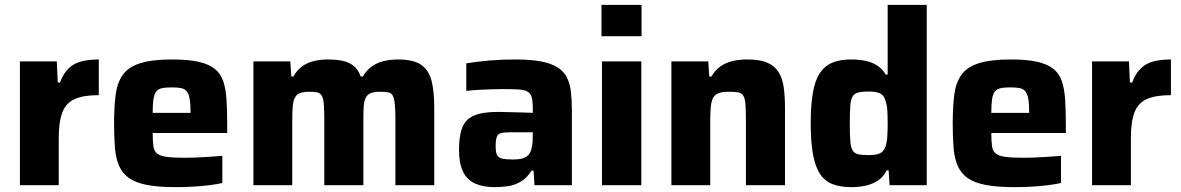

<svg xmlns="http://www.w3.org/2000/svg" viewBox="-20 -763 4867 791"><path d="M62 0V-510H214L218 -423H227Q241 -460 262.5 -481Q284 -502 315 -510Q346 -518 387 -518V-371Q324 -371 288 -355Q252 -339 237 -300.5Q222 -262 222 -193V0Z M705 8Q633 8 586 -1Q539 -10 511.5 -29.5Q484 -49 470.5 -80Q457 -111 453.5 -154Q450 -197 450 -254Q450 -323 456.5 -373Q463 -423 486 -455Q509 -487 557.5 -502.5Q606 -518 689 -518Q756 -518 798 -508.5Q840 -499 864.5 -479.5Q889 -460 899.5 -429Q910 -398 913 -354.5Q916 -311 916 -254V-215H609Q609 -181 612 -160.5Q615 -140 628 -130Q641 -120 668 -116.5Q695 -113 743 -113Q762 -113 788 -114Q814 -115 842.5 -117Q871 -119 896 -121V-9Q874 -4 842.5 0Q811 4 775 6Q739 8 705 8ZM765 -282V-298Q765 -334 761.5 -355Q758 -376 749.5 -386.5Q741 -397 726 -400Q711 -403 688 -403Q662 -403 646.5 -399.5Q631 -396 623 -385Q615 -374 612 -353Q609 -332 609 -298H782Z M1024 0V-510H1176L1180 -448H1189Q1203 -474 1224.5 -489.5Q1246 -505 1273 -511.5Q1300 -518 1331 -518Q1391 -518 1422 -501.5Q1453 -485 1466 -448H1475Q1490 -474 1512 -489.5Q1534 -505 1561.5 -511.5Q1589 -518 1620 -518Q1685 -518 1716.5 -495Q1748 -472 1758.5 -428Q1769 -384 1769 -319V0H1609V-270Q1609 -311 1606.5 -334.5Q1604 -358 1598 -369Q1592 -380 1579 -382.5Q1566 -385 1545 -385Q1522 -385 1508 -379.5Q1494 -374 1487 -361Q1480 -348 1478.5 -325Q1477 -302 1477 -266V0H1316V-270Q1316 -311 1314 -334.5Q1312 -358 1305.5 -369Q1299 -380 1286.5 -382.5Q1274 -385 1253 -385Q1230 -385 1216 -379.5Q1202 -374 1195 -361Q1188 -348 1186 -324.5Q1184 -301 1184 -266V0Z M2018 8Q1970 8 1937 -7Q1904 -22 1887.5 -56Q1871 -90 1871 -145Q1871 -203 1884.5 -237.5Q1898 -272 1933 -287Q1968 -302 2032 -302Q2041 -302 2057.5 -301.5Q2074 -301 2095 -300.5Q2116 -300 2137 -299.5Q2158 -299 2175 -298V-317Q2175 -346 2170.5 -362Q2166 -378 2153.5 -385.5Q2141 -393 2116 -394.5Q2091 -396 2050 -396Q2027 -396 1999.5 -395Q1972 -394 1945.5 -392.5Q1919 -391 1901 -389V-502Q1942 -509 1993.5 -513.5Q2045 -518 2102 -518Q2166 -518 2208.5 -510Q2251 -502 2277 -485.5Q2303 -469 2315.5 -444Q2328 -419 2332 -385Q2336 -351 2336 -308V0H2182L2178 -60H2170Q2151 -30 2126 -15Q2101 0 2073 4Q2045 8 2018 8ZM2094 -106Q2112 -106 2125.5 -108.5Q2139 -111 2148.5 -117.5Q2158 -124 2164 -134Q2169 -145 2172 -161Q2175 -177 2175 -199V-218H2082Q2057 -218 2044 -214.5Q2031 -211 2026.5 -198.5Q2022 -186 2022 -160Q2022 -138 2027 -126Q2032 -114 2047.5 -110Q2063 -106 2094 -106Z M2458 -614V-743H2623V-614ZM2460 0V-510H2622V0Z M2746 0V-510H2898L2902 -448H2911Q2926 -474 2948 -489.5Q2970 -505 2998 -511.5Q3026 -518 3059 -518Q3110 -518 3140.5 -505Q3171 -492 3187 -467Q3203 -442 3208.5 -405Q3214 -368 3214 -319V0H3053V-270Q3053 -311 3051 -334.5Q3049 -358 3042 -369Q3035 -380 3020.5 -382.5Q3006 -385 2982 -385Q2957 -385 2941.5 -379.5Q2926 -374 2918.5 -361Q2911 -348 2908.5 -324.5Q2906 -301 2906 -266V0Z M3487 8Q3443 8 3411 -4Q3379 -16 3359 -45.5Q3339 -75 3329.5 -126Q3320 -177 3320 -254Q3320 -330 3329 -381.5Q3338 -433 3358 -462.5Q3378 -492 3409.5 -505Q3441 -518 3486 -518Q3516 -518 3542.5 -513Q3569 -508 3591 -495Q3613 -482 3629 -456H3637V-743H3798V0H3645L3641 -61H3633Q3618 -32 3594.5 -17.5Q3571 -3 3543.5 2.5Q3516 8 3487 8ZM3559 -124Q3590 -124 3605.5 -131.5Q3621 -139 3628 -159Q3634 -177 3635.5 -200.5Q3637 -224 3637 -255Q3637 -286 3635.5 -309Q3634 -332 3628 -348Q3622 -370 3606 -378Q3590 -386 3559 -386Q3532 -386 3516 -382Q3500 -378 3492.5 -365.5Q3485 -353 3483 -327Q3481 -301 3481 -255Q3481 -209 3483 -182.5Q3485 -156 3492.5 -143.5Q3500 -131 3516 -127.5Q3532 -124 3559 -124Z M4160 8Q4088 8 4041 -1Q3994 -10 3966.5 -29.5Q3939 -49 3925.5 -80Q3912 -111 3908.5 -154Q3905 -197 3905 -254Q3905 -323 3911.5 -373Q3918 -423 3941 -455Q3964 -487 4012.5 -502.5Q4061 -518 4144 -518Q4211 -518 4253 -508.5Q4295 -499 4319.5 -479.5Q4344 -460 4354.5 -429Q4365 -398 4368 -354.5Q4371 -311 4371 -254V-215H4064Q4064 -181 4067 -160.5Q4070 -140 4083 -130Q4096 -120 4123 -116.5Q4150 -113 4198 -113Q4217 -113 4243 -114Q4269 -115 4297.5 -117Q4326 -119 4351 -121V-9Q4329 -4 4297.5 0Q4266 4 4230 6Q4194 8 4160 8ZM4220 -282V-298Q4220 -334 4216.5 -355Q4213 -376 4204.5 -386.5Q4196 -397 4181 -400Q4166 -403 4143 -403Q4117 -403 4101.5 -399.5Q4086 -396 4078 -385Q4070 -374 4067 -353Q4064 -332 4064 -298H4237Z M4479 0V-510H4631L4635 -423H4644Q4658 -460 4679.5 -481Q4701 -502 4732 -510Q4763 -518 4804 -518V-371Q4741 -371 4705 -355Q4669 -339 4654 -300.5Q4639 -262 4639 -193V0Z"/></svg>

Font: Saira Thin
Style: Bold
Weight: 700
Version: Version 1.101